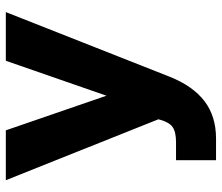

<svg xmlns="http://www.w3.org/2000/svg" viewBox="-70 -480 744 643"><g transform="rotate(-90 301.5 -158.0)"><path d="M420 -510H583L366 40Q335 117 284.5 155.5Q234 194 159 194H87V60H147Q182 60 198 48.5Q214 37 222 8L224 1L20 -510H187L303 -173Z"/></g></svg>

Font: Wix Madefor Text ExtraBold
Style: Regular
Weight: 800
Designer: Dalton Maag Ltd
Foundry: Dalton Maag Ltd
Version: Version 3.100